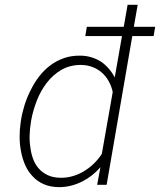

<svg xmlns="http://www.w3.org/2000/svg" viewBox="-20 -770 666 800"><path d="M620.1 -619.6 626.5 -658.2H537.6L553.7 -750H511.7L495.6 -658.2H341.8L335.4 -619.6H488.3L458 -447.3Q447.8 -467.3 433.3 -483.9Q418.9 -500.5 401.4 -512.7Q382.3 -524.9 360.1 -531.5Q337.9 -538.1 314 -538.1Q276.9 -538.6 245.8 -527.6Q214.8 -516.6 189.5 -497.6Q163.6 -478 143.3 -451.7Q123 -425.3 108.4 -395.5Q92.8 -365.2 82.5 -332.8Q72.3 -300.3 67.4 -268.6L65.9 -258.3Q61.5 -229 61.8 -198Q62 -167 67.9 -137.7Q73.7 -107.4 85.4 -81.1Q97.2 -54.7 116.7 -34.7Q135.7 -14.2 162.6 -2.4Q189.5 9.3 225.6 9.8Q252 9.8 276.6 3.4Q301.3 -2.9 324.2 -14.6Q345.2 -25.4 364 -40.3Q382.8 -55.2 398.4 -73.2L384.8 0H424.3L531.2 -619.6ZM108.4 -258.3 109.9 -268.6Q117.2 -308.6 133.1 -349.9Q148.9 -391.1 174.8 -424.8Q200.2 -458 235.6 -478.8Q271 -499.5 317.9 -499.5Q343.3 -499 364.7 -491Q386.2 -482.9 402.8 -468.8Q420.4 -453.6 432.4 -432.6Q444.3 -411.6 449.7 -386.7L404.3 -128.9Q390.1 -106.9 371.3 -88.6Q352.5 -70.3 330.6 -57.1Q308.1 -43.5 283.2 -36.1Q258.3 -28.8 231.4 -29.3Q200.7 -29.8 178.5 -40.3Q156.2 -50.8 141.1 -68.4Q126 -85.4 117.7 -108.4Q109.4 -131.3 106.4 -156.7Q102.5 -181.6 103.5 -208Q104.5 -234.4 108.4 -258.3Z"/></svg>

Font: Roboto Mono ExtraLight
Style: Italic
Weight: 250
Italic angle: -10°
Monospace: yes
Designer: Google
Version: Version 3.000